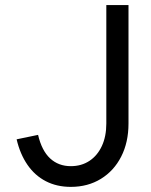

<svg xmlns="http://www.w3.org/2000/svg" viewBox="-20 -727 599 761"><path d="M45.9 -174.8 130.9 -192.4Q145.5 -129.9 178.7 -99.1Q211.9 -68.4 260.7 -68.4Q302.7 -68.4 334.5 -89.4Q366.2 -110.4 383.8 -148.4Q401.4 -186.5 401.4 -237.3V-707H489.3V-237.3Q489.3 -163.1 460.4 -106.4Q431.6 -49.8 379.9 -18.1Q328.1 13.7 260.7 13.7Q205.1 13.7 161.6 -8.8Q118.2 -31.2 88.9 -73.7Q59.6 -116.2 45.9 -174.8Z"/></svg>

Font: Wanted Sans Variable
Style: Regular
Weight: 400
Designer: Original Design by Kil Hyung-jin and Kang Hanbin, Wanted Lab, Inc; Hangeul from Source Han Sans by Jang Soo-young and Ka
Foundry: Wanted Lab, Inc.
Version: Version 1.003;Glyphs 3.2 (3227)